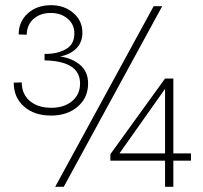

<svg xmlns="http://www.w3.org/2000/svg" viewBox="-20 -721 782 741"><path d="M33 -402 64 -403Q64 -358 95 -331.5Q126 -305 178 -305Q227 -305 258 -330.5Q289 -356 289 -399Q289 -485 152 -488V-513Q199 -512 233 -530.5Q267 -549 267 -592Q267 -627 241 -649Q215 -671 176 -671Q136 -671 110 -648.5Q84 -626 83 -587L52 -588Q52 -637 87 -669Q122 -701 177 -701Q228 -701 263 -671Q298 -641 298 -595Q298 -558 275 -534.5Q252 -511 212 -503Q257 -497 288.5 -471Q320 -445 320 -399Q320 -344 280 -309.5Q240 -275 177 -275Q112 -275 72.5 -310Q33 -345 33 -402ZM573 -697H606L226 0H193ZM617 -101H406V-126L617 -418H649V-129H717V-101H649V0H617ZM617 -129V-378L441 -129Z"/></svg>

Font: Hanken Grotesk ExtraLight
Style: Regular
Weight: 200
Designer: Alfredo Marco Pradil
Foundry: Hanken Design Co.
Version: Version 3.014